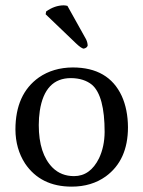

<svg xmlns="http://www.w3.org/2000/svg" viewBox="-20 -693 540 723"><path d="M233.9 -670.9 304.2 -544.9Q310.1 -532.2 310.1 -521Q307.1 -512.2 294.9 -509.8Q285.6 -511.2 266.1 -529.8L151.9 -639.2L153.8 -649.9Q185.5 -672.4 219.2 -672.9Q226.1 -672.9 233.9 -670.9ZM38.1 -205.1Q38.1 -338.9 126.5 -401.4Q180.2 -438.5 253.9 -439Q388.7 -439 438.5 -331.5Q461.4 -280.8 461.9 -213.9Q461.9 -89.8 378.4 -28.8Q324.7 9.8 250 9.8Q132.8 9.8 74.2 -77.6Q38.6 -132.8 38.1 -205.1ZM247.1 -398.9Q148.9 -398.9 129.9 -275.9Q126 -250 126 -222.2Q126 -113.8 178.2 -61.5Q210.4 -29.8 258.8 -29.8Q319.8 -29.8 353 -97.2Q373.5 -140.6 374 -195.8Q374 -332 326.7 -373.5Q296.4 -398.4 247.1 -398.9Z"/></svg>

Font: Linux Biolinum O
Style: Regular
Weight: 400
Designer: Philipp H. Poll
Foundry: Philipp H. Poll
Version: Version 1.0.4